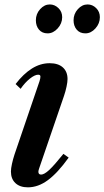

<svg xmlns="http://www.w3.org/2000/svg" viewBox="-20 -812 458 843"><path d="M102.5 10.5Q67.5 10.5 47.8 -8Q28 -26.5 28 -58.5Q28 -72 32.5 -92.5Q37 -113 43.5 -133L153.5 -455.5Q157.5 -468 157.5 -476Q157.5 -484 147.5 -484Q133 -484 111.2 -466.8Q89.5 -449.5 70.5 -422L48.5 -443Q83 -488 120.2 -511.2Q157.5 -534.5 198 -534.5Q235.5 -534.5 256 -516Q276.5 -497.5 276.5 -465Q276.5 -452 272.2 -431.8Q268 -411.5 261 -391L152 -73Q148.5 -63 148.5 -58Q148.5 -45.5 160.5 -45.5Q174 -45.5 195.8 -65.5Q217.5 -85.5 258.5 -136.5L281.5 -120Q233 -52.5 190.2 -21Q147.5 10.5 102.5 10.5ZM355 -665.5Q330.5 -665.5 316.8 -681.8Q303 -698 303 -723Q303 -751 321.8 -771.8Q340.5 -792.5 364.5 -792.5Q386 -792.5 402.2 -776.5Q418.5 -760.5 418.5 -736.5Q418.5 -709 399 -687.2Q379.5 -665.5 355 -665.5ZM189 -665.5Q165 -665.5 151.2 -681.8Q137.5 -698 137.5 -723Q137.5 -751 156.2 -771.8Q175 -792.5 198.5 -792.5Q220 -792.5 236.5 -776.5Q253 -760.5 253 -736.5Q253 -709 233.2 -687.2Q213.5 -665.5 189 -665.5Z"/></svg>

Font: Libre Caslon Condensed
Style: Italic
Weight: 400
Italic angle: -22.583°
Designer: Pablo Impallari, Rodrigo Fuenzalida, Katja Schimmel, Ertekin Erdin
Foundry: Pablo Impallari, Rodrigo Fuenzalida
Version: Version 2.000;gftools[0.9.33]